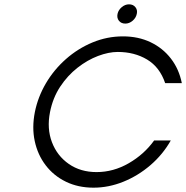

<svg xmlns="http://www.w3.org/2000/svg" viewBox="-20 -857 860 887"><path d="M412 10Q341 10 284.5 -17.5Q228 -45 191 -93.5Q154 -142 140.5 -205Q127 -268 141 -339Q155 -409 192 -472Q229 -535 284.5 -584Q340 -633 407.5 -661Q475 -689 548 -689Q619 -689 675.5 -662Q732 -635 769.5 -586.5Q807 -538 820 -473H743Q718 -547 659.5 -582Q601 -617 524 -617Q482 -617 433 -598.5Q384 -580 338 -544Q292 -508 258 -456.5Q224 -405 211 -339Q196 -263 220 -200Q244 -137 298 -99.5Q352 -62 426 -62Q504 -62 575 -103Q646 -144 692 -208H769Q732 -143 675 -94Q618 -45 550 -17.5Q482 10 412 10ZM559 -748Q540 -748 529.5 -761Q519 -774 523 -793Q527 -811 542.5 -824Q558 -837 576 -837Q595 -837 605.5 -824Q616 -811 612 -793Q608 -774 592.5 -761Q577 -748 559 -748Z"/></svg>

Font: Teachers
Style: Italic
Weight: 400
Italic angle: -11°
Designer: Alfredo Marco Pradil, Chank Diesel
Version: Version 1.001